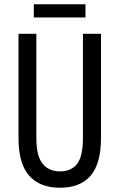

<svg xmlns="http://www.w3.org/2000/svg" viewBox="-20 -873 562 903"><path d="M455 -224Q455 -103 406 -46.5Q357 10 262 10Q167 10 117 -47Q67 -104 67 -223V-714H151V-222Q151 -140 180 -103.5Q209 -67 262 -67Q316 -67 343 -103Q370 -139 370 -223V-714H455ZM382 -853V-791H139V-853Z"/></svg>

Font: Noto Sans Lao UI ExtCond
Style: Regular
Weight: 400
Width: 2
Designer: Monotype Design Team
Foundry: Monotype Imaging Inc.
Version: Version 2.000; ttfautohint (v1.8.4.7-5d5b)